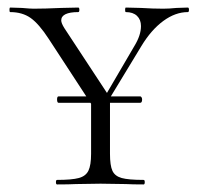

<svg xmlns="http://www.w3.org/2000/svg" viewBox="-20 -488 521 508"><path d="M131 -225Q131 -233 135 -233H351Q353 -233 354.5 -230.5Q356 -228 356 -225Q356 -216 351 -216H135Q131 -216 131 -225ZM353 -419Q353 -436 342.5 -446Q332 -456 313 -456Q311 -456 311 -462Q311 -468 313 -468L353 -467Q385 -465 412 -465Q427 -465 447 -467L477 -468Q480 -468 480 -462Q480 -456 477 -456Q444 -456 412 -432.5Q380 -409 354 -366L246 -188L236 -196L336 -367Q353 -395 353 -419ZM7 -456Q5 -456 5 -462Q5 -468 7 -468L38 -467Q60 -465 69 -465Q98 -465 142 -467L187 -468Q190 -468 190 -462Q190 -456 187 -456Q165 -456 153.5 -450.5Q142 -445 142 -434Q142 -427 150 -414L269 -233L237 -189L109 -385Q83 -425 61 -440.5Q39 -456 7 -456ZM271 -237V-81Q271 -50 277.5 -36Q284 -22 302 -17Q320 -12 360 -12Q363 -12 363 -6Q363 0 360 0Q330 0 313 -1L246 -2L181 -1Q163 0 131 0Q128 0 128 -6Q128 -12 131 -12Q170 -12 188.5 -17Q207 -22 214 -36.5Q221 -51 221 -81V-228Z"/></svg>

Font: Cormorant SC Light
Style: Regular
Weight: 300
Designer: Christian Thalmann (Catharsis Fonts)
Foundry: Catharsis Fonts
Version: Version 4.000